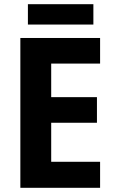

<svg xmlns="http://www.w3.org/2000/svg" viewBox="-20 -895 546 915"><path d="M425 -875H113V-778H425ZM457 0V-124H224V-310H442V-432H224V-592H457V-714H77V0Z"/></svg>

Font: Noto Sans Devanagari SemiCondensed
Style: Bold
Weight: 700
Width: 4
Designer: Jelle Bosma - Monotype Design Team
Foundry: Monotype Imaging Inc.
Version: Version 2.004